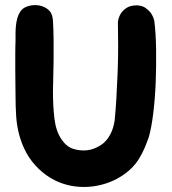

<svg xmlns="http://www.w3.org/2000/svg" viewBox="-20 -649 674 754"><path d="M586 -567Q592 -519 593 -455.5Q594 -392 591.5 -327.5Q589 -263 582 -205.5Q575 -148 565 -113Q558 -92 548.5 -69.5Q539 -47 528 -29Q512 -2 489 18.5Q466 39 438.5 53.5Q411 68 380.5 76Q350 84 320 85Q267 87 219.5 69.5Q172 52 132 14Q102 -15 84 -48Q66 -81 56 -117.5Q46 -154 43.5 -193Q41 -232 41 -273Q41 -292 40.5 -320.5Q40 -349 40 -379.5Q40 -410 40 -439Q40 -468 41 -488Q41 -501 41 -516.5Q41 -532 42.5 -547.5Q44 -563 48 -577.5Q52 -592 60 -604Q69 -617 85 -623Q101 -629 118.5 -629Q136 -629 152 -622Q168 -615 178 -602Q183 -594 185 -586Q187 -578 188 -568Q190 -535 190.5 -493Q191 -451 190.5 -411.5Q190 -372 189 -339Q188 -306 188 -290Q188 -230 194 -181.5Q200 -133 222 -101Q242 -72 269 -64Q296 -56 323 -59Q348 -62 373.5 -77.5Q399 -93 414 -123Q420 -134 424 -148Q428 -162 430 -174Q434 -212 437 -262.5Q440 -313 442 -366Q444 -419 444 -470Q444 -521 443 -562Q445 -580 454 -595Q462 -608 477 -618Q492 -628 518 -628Q539 -627 552 -617.5Q565 -608 573 -597Q582 -584 586 -567Z"/></svg>

Font: BM JUA
Style: Regular
Weight: 400
Designer: BONGJIN KIM, JAEHYUN KEUM, JUHEE TAE
Foundry: WOOWA BROTHERS Corporation.
Version: Version 1.100